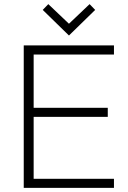

<svg xmlns="http://www.w3.org/2000/svg" viewBox="-20 -910 622 930"><path d="M95 0V-690H532V-646H143V-388H502V-344H143V-44H532V0ZM187 -862 214 -890 314 -795 414 -890 441 -862 314 -738Z"/></svg>

Font: Oxanium ExtraLight ExtraLight
Style: Regular
Weight: 250
Version: Version 2.000